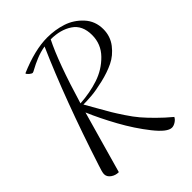

<svg xmlns="http://www.w3.org/2000/svg" viewBox="-241 -831 1062 1062"><g transform="rotate(-45 290.5 -299.5)"><path d="M515 88Q509 101 493.5 111Q478 121 464 121Q429 121 372 49Q315 -23 266.5 -111Q218 -199 185 -277Q166 -212 131.5 -88.5Q97 35 82 87Q56 87 36 72.5Q16 58 16 37Q16 22 30 -18Q156 -407 283 -695Q246 -689 211.5 -674.5Q177 -660 157.5 -649Q138 -638 134 -638Q127 -638 115 -648Q103 -658 103 -665Q231 -720 328 -720Q390 -720 445 -702Q500 -684 540.5 -640Q581 -596 581 -533Q581 -477 548 -434.5Q515 -392 470.5 -370.5Q426 -349 368.5 -335.5Q311 -322 274 -319Q237 -316 208 -316Q219 -297 246.5 -248.5Q274 -200 287 -178Q300 -156 327.5 -114.5Q355 -73 378.5 -45.5Q402 -18 438 18Q474 54 515 88ZM514 -554Q514 -630 462.5 -664.5Q411 -699 335 -699Q275 -580 201 -332Q280 -337 347.5 -359.5Q415 -382 464.5 -432.5Q514 -483 514 -554Z"/></g></svg>

Font: Dancing Script
Style: Regular
Weight: 400
Designer: Pablo Impallari
Foundry: Pablo Impallari. www.impallari.com
Version: Version 1.002